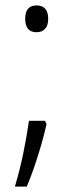

<svg xmlns="http://www.w3.org/2000/svg" viewBox="-20 -559 269 709"><path d="M152 -101Q144 -65 132.5 -25Q121 15 107.5 54.5Q94 94 79 130H35Q45 96 53 64Q61 32 67 2Q73 -28 78 -56.5Q83 -85 87 -113H146ZM73 -490Q73 -514 83.5 -526.5Q94 -539 115 -539Q136 -539 147 -526.5Q158 -514 158 -490Q158 -465 146.5 -452.5Q135 -440 115 -440Q94 -440 83.5 -452.5Q73 -465 73 -490Z"/></svg>

Font: Noto Sans Hebrew SemiCondensed Light
Style: Regular
Weight: 300
Width: 4
Designer: Monotype Design Team
Foundry: Monotype Imaging Inc.
Version: Version 2.003